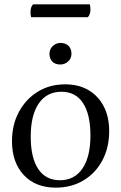

<svg xmlns="http://www.w3.org/2000/svg" viewBox="-20 -849 557 881"><path d="M236 12Q143 12 89 -46Q35 -104 35 -201Q35 -276 66.5 -335Q98 -394 153 -428Q208 -462 279 -462Q341 -462 386 -435.5Q431 -409 456 -361Q481 -313 481 -248Q481 -172 450 -113.5Q419 -55 363.5 -21.5Q308 12 236 12ZM255 -22Q322 -22 358.5 -76Q395 -130 395 -227Q395 -324 361 -376Q327 -428 262 -428Q195 -428 158 -374.5Q121 -321 121 -222Q121 -125 155.5 -73.5Q190 -22 255 -22ZM257 -553Q233 -553 220 -566.5Q207 -580 207 -602Q207 -624 222.5 -638Q238 -652 257 -652Q281 -652 294.5 -638.5Q308 -625 308 -602Q308 -581 292.5 -567Q277 -553 257 -553ZM383 -770H123Q122 -773 121 -778.5Q120 -784 120 -791Q120 -819 132 -829H392Q393 -826 394 -820Q395 -814 395 -807Q395 -782 383 -770Z"/></svg>

Font: Pitagon Serif
Style: Regular
Weight: 400
Designer: Travis Tran
Foundry: Pitagon
Version: Version 1.000;gftools[0.9.26]